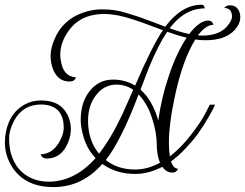

<svg xmlns="http://www.w3.org/2000/svg" viewBox="-25 -674 1016 796"><path d="M810.4 -654.4Q816.8 -654.4 820 -650.4Q823.2 -646.4 824 -639.2Q740.8 -639.2 678.4 -556.8Q720 -541.6 759.2 -532.8Q802.4 -588.8 838.4 -588.8Q846.4 -588.8 852 -584.4Q857.6 -580 860 -571.2Q828.8 -571.2 795.2 -527.2Q800.8 -526.4 812 -526.4Q891.2 -526.4 923.2 -573.6Q936.8 -592 936.8 -604.8Q936.8 -640.8 904.8 -640.8Q912 -652 928 -652Q959.2 -652 968.8 -620.8Q971.2 -611.2 971.2 -602.4Q971.2 -576 948.8 -550.4Q909.6 -507.2 828 -507.2Q804 -507.2 784.8 -510.4Q731.2 -424.8 698.4 -267.2Q675.2 -157.6 675.2 -83.2Q675.2 -51.2 679.2 -25.6Q724.8 -60.8 766.4 -114.4Q808 -168 826.4 -204L844.8 -240H866.4Q860 -223.2 838.8 -186.8Q817.6 -150.4 798 -122.8Q778.4 -95.2 747.2 -61.6Q716 -28 684 -4.8Q694.4 25.6 713.6 25.6Q705.6 41.6 690.4 41.6Q664.8 41.6 648 17.6Q590.4 47.2 536 47.2Q456.8 47.2 399.2 5.6Q315.2 101.6 196.8 101.6Q78.4 101.6 24.8 17.6Q-4.8 -29.6 -4.8 -84Q-4.8 -106.4 0 -129.6Q16.8 -207.2 76 -240Q107.2 -257.6 145.6 -257.6Q228 -257.6 256.8 -193.6Q268.8 -167.2 268.8 -139.6Q268.8 -112 257.6 -84Q230.4 -16.8 168.8 -16.8Q159.2 -16.8 152.8 -21.2Q146.4 -25.6 143.2 -34.4Q164.8 -34.4 184 -45.6Q216 -64.8 234.4 -115.2Q239.2 -132 239.2 -142.8Q239.2 -153.6 237.6 -167.6Q236 -181.6 227.2 -200Q218.4 -218.4 196.8 -229.6Q175.2 -240.8 145.6 -240.8Q69.6 -240.8 33.6 -173.6Q12.8 -135.2 12.8 -100.8Q12.8 -66.4 20 -39.2Q40.8 36.8 107.2 65.6Q138.4 79.2 176 79.2Q284 79.2 371.2 -18.4Q332.8 -59.2 318.4 -116.8Q309.6 -150.4 309.6 -176.8Q309.6 -260 357.6 -308.8Q392.8 -344 443.6 -344Q494.4 -344 535.2 -319.2Q606.4 -484.8 650.4 -548.8Q644.8 -550.4 609.2 -564Q573.6 -577.6 564 -580.8L525.6 -593.6Q458.4 -616 407.2 -616Q303.2 -616 253.6 -537.6Q224.8 -493.6 224.8 -446.4Q224.8 -432.8 228 -418.4Q236.8 -366.4 274.4 -356Q281.6 -353.6 289.6 -353.6Q284.8 -336 263.2 -336Q214.4 -336 194.4 -388Q184.8 -412.8 184.8 -443.2Q184.8 -473.6 200.8 -511.2Q234.4 -592 319.2 -621.6Q359.2 -635.2 394 -635.2Q428.8 -635.2 451.6 -631.6Q474.4 -628 506.4 -618Q538.4 -608 553.2 -603.2Q568 -598.4 610.8 -582Q653.6 -565.6 660 -563.2Q728.8 -654.4 810.4 -654.4ZM638.4 0.8Q624.8 -31.2 624.8 -77.2Q624.8 -123.2 605.6 -183.6Q586.4 -244 549.6 -282.4Q476.8 -90.4 413.6 -10.4Q463.2 28.8 535.2 28.8Q586.4 28.8 638.4 0.8ZM527.2 -301.6Q496.8 -323.2 456.4 -323.2Q416 -323.2 384.8 -292.8Q340 -247.2 340 -173.6Q340 -92 385.6 -36.8Q436.8 -102.4 484 -204Q500.8 -241.6 527.2 -301.6ZM631.2 -174.4Q644 -268.8 676 -362.8Q708 -456.8 748.8 -517.6Q715.2 -525.6 668 -542.4Q630.4 -486.4 592.8 -394.4Q581.6 -365.6 557.6 -302.4Q607.2 -258.4 631.2 -174.4Z"/></svg>

Font: Rouge Script
Style: Regular
Weight: 400
Designer: Sabrina Mariela Lopez
Foundry: Typesenses
Version: Version 1.003